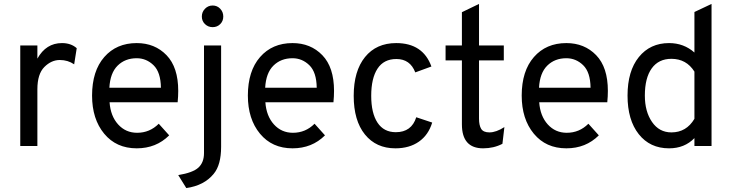

<svg xmlns="http://www.w3.org/2000/svg" viewBox="-20 -742 3719 976"><path d="M83 0V-511H170V-444Q214 -523 295 -523Q341 -523 370 -497L357 -415Q325 -437 284 -437Q241 -437 205.5 -401.5Q170 -366 170 -288V0Z M675 12Q571 12 509.5 -62.5Q448 -137 448 -256Q448 -381 510 -452Q572 -523 675 -523Q767 -523 826.5 -461.5Q886 -400 886 -280Q886 -252 883 -222H537Q542 -152 580.5 -109.5Q619 -67 677 -67Q741 -67 787 -113L840 -54Q774 12 675 12ZM536 -296H798Q797 -375 760.5 -410.5Q724 -446 675 -446Q616 -446 578 -408.5Q540 -371 536 -296Z M1099.5 -619.5Q1084 -604 1061 -604Q1038 -604 1022 -619.5Q1006 -635 1006 -658Q1006 -681 1022 -697.5Q1038 -714 1061 -714Q1084 -714 1099.5 -697.5Q1115 -681 1115 -658Q1115 -635 1099.5 -619.5ZM927 214 886 148Q960 136 988.5 110Q1017 84 1017 36V-511H1104V4Q1104 97 1066 142Q1018 201 927 214Z M1467 12Q1363 12 1301.5 -62.5Q1240 -137 1240 -256Q1240 -381 1302 -452Q1364 -523 1467 -523Q1559 -523 1618.5 -461.5Q1678 -400 1678 -280Q1678 -252 1675 -222H1329Q1334 -152 1372.5 -109.5Q1411 -67 1469 -67Q1533 -67 1579 -113L1632 -54Q1566 12 1467 12ZM1328 -296H1590Q1589 -375 1552.5 -410.5Q1516 -446 1467 -446Q1408 -446 1370 -408.5Q1332 -371 1328 -296Z M1990 12Q1892 12 1835 -58.5Q1778 -129 1778 -255Q1778 -381 1835.5 -452Q1893 -523 1994 -523Q2130 -523 2173 -404L2091 -374Q2065 -442 1995 -442Q1931 -442 1899 -393Q1867 -344 1867 -255Q1867 -167 1899 -118.5Q1931 -70 1992 -70Q2072 -70 2096 -146L2177 -119Q2158 -56 2109.5 -22Q2061 12 1990 12Z M2436 12Q2328 12 2328 -110V-435H2245V-511H2328V-680L2415 -722V-511H2541V-435H2415V-139Q2415 -105 2426 -87Q2437 -69 2468 -69Q2502 -69 2544 -96L2534 -11Q2490 12 2436 12Z M2859 12Q2755 12 2693.5 -62.5Q2632 -137 2632 -256Q2632 -381 2694 -452Q2756 -523 2859 -523Q2951 -523 3010.5 -461.5Q3070 -400 3070 -280Q3070 -252 3067 -222H2721Q2726 -152 2764.5 -109.5Q2803 -67 2861 -67Q2925 -67 2971 -113L3024 -54Q2958 12 2859 12ZM2720 -296H2982Q2981 -375 2944.5 -410.5Q2908 -446 2859 -446Q2800 -446 2762 -408.5Q2724 -371 2720 -296Z M3381 12Q3284 12 3227 -60Q3170 -132 3170 -256Q3170 -381 3227.5 -452Q3285 -523 3381 -523Q3456 -523 3510 -475V-681L3597 -722V0H3510V-40Q3460 12 3381 12ZM3393 -69Q3469 -69 3510 -138V-378Q3469 -443 3393 -443Q3328 -443 3293 -394.5Q3258 -346 3258 -256Q3258 -175 3294.5 -122Q3331 -69 3393 -69Z"/></svg>

Font: Overpass
Style: Regular
Weight: 400
Designer: Delve Withrington, Thomas Jockin
Foundry: Delve Fonts
Version: Version 3.000;DELV;Overpass